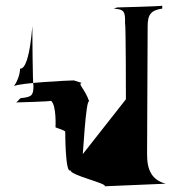

<svg xmlns="http://www.w3.org/2000/svg" viewBox="-20 -633 603 671"><path d="M29 -332C40 -348 50 -372 50 -393C88 -390 94 -578 93 -536C93 -536 94 -332 97 -334C97 -298 90 -294 52 -290C48 -288 40 -275 35 -275C35 -275 162 -278 158 -281C178 -266 174 -188 174 -188C176 -186 208 -178 208 -172C208 -172 208 -25 226 -38C226 -20 356 8 346 18L559 9C511 -4 494 -38 494 -93L496 -541C496 -582 507 -597 547 -603V-613C543 -611 396 -607 390 -607C386 -607 378 -601 374 -603C414 -601 418 -594 417 -552C420 -549 420 -291 420 -286L269 -94C269 -72 280 -294 292 -278C276 -324 250 -340 266 -343L238 -352C218 -352 45 -343 29 -332Z"/></svg>

Font: Zinc
Style: Regular
Weight: 400
Version: Version 1